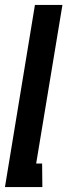

<svg xmlns="http://www.w3.org/2000/svg" viewBox="-25 -755 283 775"><path d="M-5 0 116 -735H227L121 -95H145L146 0Z"/></svg>

Font: Iosevka QP
Style: Bold Italic
Weight: 700
Italic angle: -9°
Designer: Belleve Invis
Foundry: Belleve Invis
Version: Version 20.0.0; ttfautohint (v1.8.4)